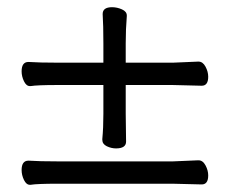

<svg xmlns="http://www.w3.org/2000/svg" viewBox="-20 -521 640 533"><path d="M460 -73Q467 -73 530 -76H531Q543 -76 550.5 -62Q558 -48 558 -34Q558 -9 540 -9L459 -11H140Q83 -11 65 -8H63Q53 -8 46.5 -21.5Q40 -35 40 -49Q40 -75 59 -75Q89 -73 141 -73ZM460 -347Q467 -347 530 -350H531Q543 -350 550.5 -336Q558 -322 558 -308Q558 -283 540 -283L459 -285H329V-206L330 -128Q330 -109 302 -109Q289 -109 276.5 -115Q264 -121 264 -133V-135Q267 -166 267 -205V-285H140Q83 -285 65 -282H63Q53 -282 46.5 -295.5Q40 -309 40 -323Q40 -349 59 -349Q89 -347 141 -347H267V-400Q267 -452 265 -482Q265 -501 291 -501Q305 -501 318.5 -495Q332 -489 332 -478V-476Q329 -440 329 -401V-347Z"/></svg>

Font: ToneOZ-Pinyin-WenKai-Regular
Style: Regular
Weight: 400
Designer: Fontworks Inc.
Foundry: ToneOZ
Version: Version 0.240331